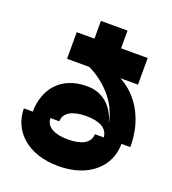

<svg xmlns="http://www.w3.org/2000/svg" viewBox="-144 -908 912 1017"><g transform="rotate(20 312.5 -400.0)"><path d="M475 -225H425C425 -175 375 -150 300 -150C225 -150 175 -175 175 -225H225C225 -275 275 -300 350 -300C423 -300 472 -277 475 -225ZM25 -225C25 -100 125 0 300 0C475 0 575 -100 575 -225H625C625 -475 450 -550 450 -550H550V-700H400V-800H250V-700H150V-550H275C275 -550 450 -475 475 -300C475 -300 450 -450 300 -450C152 -450 77 -352 75 -225Z"/></g></svg>

Font: LS-VG5000 Bold Shifted
Style: Regular
Weight: 400
Designer: Justin Bihan, 2021
Foundry: Justin Bihan, 2021
Version: Version 1.000;Glyphs 3.1.2 (3151)